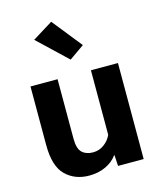

<svg xmlns="http://www.w3.org/2000/svg" viewBox="-121 -898 832 995"><g transform="rotate(-15 295.5 -400.5)"><path d="M58.6 -200.4V-515.1H203.9V-195.6Q203.9 -142.3 225.5 -121.8Q247.1 -101.3 283.9 -101.3Q317.4 -101.3 343.6 -120.7Q369.9 -140.1 382.8 -168.9V-515.1H527.8V0H390.4L387 -57.9H384.3Q361.8 -26.4 322.4 -8.2Q283 10 234.4 10Q157.5 10 108 -38.5Q58.6 -86.9 58.6 -200.4ZM295.7 -595.7 139.6 -743.7 249 -811.3 376.2 -652.1Z"/></g></svg>

Font: RobotoFlex
Style: Regular
Weight: 400
Designer: Berlow after Robertson
Foundry: Google
Version: Version 2.136